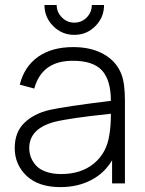

<svg xmlns="http://www.w3.org/2000/svg" viewBox="-20 -747 589 782"><path d="M226.1 15.1Q137.2 15.1 88.6 -30.5Q40 -76.2 40 -144Q40 -208.5 78.9 -246.3Q117.7 -284.2 182.1 -299.3Q246.6 -313.5 431.6 -336.4Q431.6 -420.4 395.5 -460Q359.4 -499.5 276.4 -499.5Q150.4 -499.5 119.6 -386.2L60.5 -402.3Q79.1 -476.1 135 -515.6Q190.9 -555.2 278.3 -555.2Q352.1 -555.2 403.3 -525.9Q454.6 -496.6 474.6 -444.3Q488.8 -408.2 488.8 -336.4V0H436.5V-94.2Q405.3 -41.5 350.6 -13.2Q295.9 15.1 226.1 15.1ZM99.1 -143.6Q99.1 -124 106 -106.2Q112.8 -88.4 127.2 -72.5Q141.6 -56.6 168 -47.4Q194.3 -38.1 229 -38.1Q310.5 -38.1 362.5 -81.1Q414.6 -124 425.3 -197.3Q431.6 -232.4 431.6 -283.7Q263.2 -266.1 201.7 -250.5Q99.1 -223.1 99.1 -143.6ZM161.1 -726.6H210.9Q210.9 -697.3 232.2 -676Q253.4 -654.8 282.7 -654.8Q312.5 -654.8 333.3 -676Q354 -697.3 354 -726.6H403.8Q403.8 -676.3 368.4 -640.6Q333 -605 282.7 -605Q232.4 -605 196.8 -640.6Q161.1 -676.3 161.1 -726.6Z"/></svg>

Font: Manrope Light
Style: Regular
Weight: 300
Designer: Mikhail Sharanda
Foundry: Mikhail Sharanda
Version: Version 4.505;FEAKit 1.0